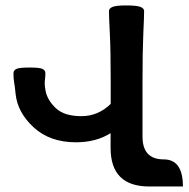

<svg xmlns="http://www.w3.org/2000/svg" viewBox="-20 -674 686 696"><path d="M380.9 -191.4Q328.6 -158.2 255.4 -158.2Q161.1 -158.2 102.5 -211.9Q43.9 -265.6 36.6 -333Q33.7 -362.8 31.2 -375.5Q28.8 -388.2 28.8 -408.7Q28.8 -418.5 38.8 -423.8Q48.8 -429.2 86.9 -429.2Q125 -429.2 134.8 -423.8Q144.5 -418.5 144.5 -408.7Q144.5 -397.9 143.3 -388.9Q142.1 -379.9 142.1 -370.6Q142.1 -360.8 145.5 -343.3Q152.3 -310.1 182.9 -281.5Q213.4 -252.9 274.9 -252.9Q335.9 -252.9 381.3 -297.4V-378.9Q381.3 -490.2 378.2 -551.8Q375 -613.3 375 -633.8Q375 -643.6 387.9 -648.9Q400.9 -654.3 436.5 -654.3Q476.1 -654.3 489.3 -648.9Q502.4 -643.6 502.4 -633.8Q502.4 -613.3 499.5 -551.8Q496.6 -490.2 496.6 -378.9V-178.7Q496.6 -96.2 573.7 -96.2Q643.1 -96.2 643.1 2H521Q380.9 2 380.9 -137.7Z"/></svg>

Font: ALMAS
Style: Bold
Weight: 700
Designer: ALMAS Font/ by Husham Jawad Kadhim, derived from the Bainsely font by/ Paul James MIller
Foundry: High-Logic / Made with FontCreator
Version: Version 1.411;September 19, 2021;FontCreator 14.0.0.2814 32-